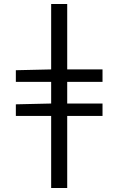

<svg xmlns="http://www.w3.org/2000/svg" viewBox="-20 -732 590 957"><path d="M315 205V-154H491V-216H315V-324H491V-386H315V-712H235V-386L59 -382V-324H235V-216L59 -212V-154H235V205Z"/></svg>

Font: Codetta
Style: Regular
Weight: 400
Italic angle: -11°
Designer: Ulrich Proeller
Foundry: PROSA GmbH
Version: Version 2.00;September 29, 2018;FontCreator 11.5.0.2427 64-b